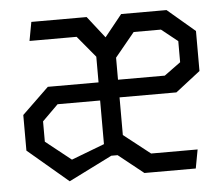

<svg xmlns="http://www.w3.org/2000/svg" viewBox="-43 -555 706 607"><g transform="rotate(-5 310.0 -251.0)"><path d="M253 -507H77.5L66.5 -447.5H216L272.5 -379.5V-298H111.5L26.5 -216V-103L154.5 5.5L292.5 -63.5H312.5L392 0H555L566 -59.5H418.5L334.5 -125.5V-245H515L593.5 -306V-433L506.5 -507H362.5L307 -438ZM87 -126V-190.5L137.5 -240.5H272.5V-102L167.5 -62ZM334.5 -301V-371L397 -447H483.5L535 -406V-339L483 -301Z"/></g></svg>

Font: Monaspace Krypton Light
Style: Regular
Weight: 300
Designer: Riley Cran & the Lettermatic Team
Foundry: Lettermatic
Version: Version 1.101 (Monaspace Krypton)